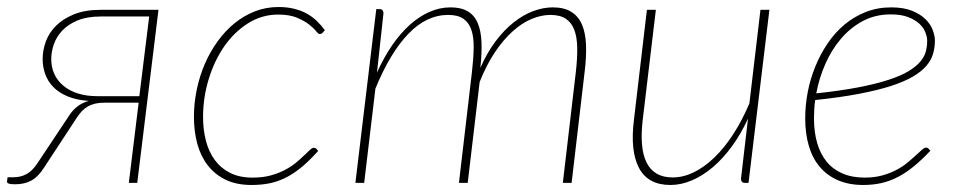

<svg xmlns="http://www.w3.org/2000/svg" viewBox="-34 -521 2736 547"><path d="M363 -247 391 -474H253Q214 -474 187 -462.8Q160 -451.5 143.5 -434Q127 -416.5 119.5 -395Q112 -373.5 112 -353Q112 -329.5 120.8 -310.2Q129.5 -291 146.5 -276.8Q163.5 -262.5 187.8 -254.8Q212 -247 243.5 -247ZM417.5 -493 357 0H333L361 -228.5H264.5Q249 -228.5 237.2 -225.8Q225.5 -223 216 -217.5Q206.5 -212 198.8 -203.8Q191 -195.5 184 -184.5L91.5 -43.5Q75.5 -18 56 -7Q36.5 4 9 4Q-4 4 -9.2 2Q-14.5 0 -14 -4L-12.5 -16H4.5Q25 -16 41.5 -25Q58 -34 72 -55L163.5 -192.5Q173 -207 186.2 -217.5Q199.5 -228 218.5 -233.5Q183.5 -236 158.5 -246.5Q133.5 -257 117.8 -273.2Q102 -289.5 94.8 -310Q87.5 -330.5 87.5 -353Q87.5 -377.5 96.5 -402.5Q105.5 -427.5 125.5 -447.5Q145.5 -467.5 176.8 -480.2Q208 -493 253 -493Z M872.5 -91Q845.5 -61 821.8 -42Q798 -23 775.2 -12.5Q752.5 -2 730 2Q707.5 6 682.5 6Q640 6 609.2 -8.8Q578.5 -23.5 558.2 -49.5Q538 -75.5 528.2 -111Q518.5 -146.5 518.5 -188Q518.5 -227 526.5 -265.5Q534.5 -304 549.5 -338.8Q564.5 -373.5 586 -403.2Q607.5 -433 634.2 -454.8Q661 -476.5 692.5 -488.8Q724 -501 759.5 -501Q783.5 -501 803.2 -496.2Q823 -491.5 839 -482.8Q855 -474 867.8 -462Q880.5 -450 891.5 -435L884.5 -427Q881.5 -424 877 -424Q873 -424 866 -432.8Q859 -441.5 845.8 -451.8Q832.5 -462 811.5 -470.8Q790.5 -479.5 758.5 -479.5Q712.5 -479.5 673.2 -455Q634 -430.5 605.5 -389.8Q577 -349 560.8 -296.2Q544.5 -243.5 544.5 -187.5Q544.5 -151 552.8 -119.5Q561 -88 578.2 -64.8Q595.5 -41.5 622 -28.2Q648.5 -15 685.5 -15Q714.5 -15 737.2 -21.2Q760 -27.5 778 -37Q796 -46.5 809.2 -57.5Q822.5 -68.5 832.2 -78Q842 -87.5 848.8 -93.8Q855.5 -100 860 -100Q864.5 -100 867.5 -97L872.5 -91Z M978.5 0 1038 -495H1048Q1053.5 -495 1056 -491.5Q1058.5 -488 1058.5 -483.5L1040 -314Q1059.5 -357.5 1083.2 -392Q1107 -426.5 1133.8 -450.5Q1160.5 -474.5 1189.8 -487.2Q1219 -500 1249.5 -500Q1280 -500 1299 -488.5Q1318 -477 1327.2 -454.8Q1336.5 -432.5 1337.8 -400.5Q1339 -368.5 1334.5 -327.5Q1353.5 -371 1378 -403.5Q1402.5 -436 1429.8 -457.5Q1457 -479 1485.5 -489.5Q1514 -500 1541 -500Q1573 -500 1593.2 -487.5Q1613.5 -475 1623.8 -451.5Q1634 -428 1635.5 -393.8Q1637 -359.5 1631.5 -315.5L1594.5 0H1569.5L1606.5 -315.5Q1611 -354.5 1610.5 -384.8Q1610 -415 1602.2 -435.8Q1594.5 -456.5 1578 -467.5Q1561.5 -478.5 1534 -478.5Q1508 -478.5 1480.5 -467Q1453 -455.5 1426.8 -432Q1400.5 -408.5 1376.2 -372.5Q1352 -336.5 1332.5 -287.5L1298.5 0H1273.5L1310.5 -315.5Q1315 -354.5 1315.5 -384.8Q1316 -415 1309 -435.8Q1302 -456.5 1286.2 -467.5Q1270.5 -478.5 1243 -478.5Q1181 -478.5 1129 -424.2Q1077 -370 1035.5 -268.5L1003.5 0Z M2158 -493 2098.5 0H2088Q2082 0 2079.5 -3.5Q2077 -7 2077 -11.5L2097 -183Q2077 -139.5 2051.5 -104.5Q2026 -69.5 1997.2 -45Q1968.5 -20.5 1937.5 -7.2Q1906.5 6 1876 6Q1812 6 1786.5 -42.5Q1761 -91 1772 -179L1809 -493H1834.5L1797 -179Q1792.5 -140 1795 -109.8Q1797.5 -79.5 1807.8 -58.5Q1818 -37.5 1836.5 -26.5Q1855 -15.5 1882.5 -15.5Q1912.5 -15.5 1942.8 -30.2Q1973 -45 2001.5 -72.5Q2030 -100 2055.2 -139Q2080.5 -178 2101 -226.5L2132.5 -493Z M2504 -480Q2459.5 -480 2424 -461Q2388.5 -442 2361.8 -410.5Q2335 -379 2317.2 -338.5Q2299.5 -298 2291.5 -255Q2361 -262.5 2411.5 -272.2Q2462 -282 2497.2 -293.5Q2532.5 -305 2554 -318Q2575.5 -331 2587.5 -345Q2599.5 -359 2603.5 -374Q2607.5 -389 2607.5 -404.5Q2607.5 -416 2602.2 -429.2Q2597 -442.5 2584.8 -453.8Q2572.5 -465 2552.8 -472.5Q2533 -480 2504 -480ZM2616.5 -91.5Q2592.5 -66 2570 -47.5Q2547.5 -29 2524.5 -17Q2501.5 -5 2477.2 0.5Q2453 6 2425.5 6Q2385 6 2354 -7.2Q2323 -20.5 2302 -45Q2281 -69.5 2270.5 -104.8Q2260 -140 2260 -184Q2260 -221 2267.2 -258.8Q2274.5 -296.5 2288.8 -331.5Q2303 -366.5 2323.8 -397.2Q2344.5 -428 2371.8 -450.8Q2399 -473.5 2432.5 -486.8Q2466 -500 2505 -500Q2540.5 -500 2564.5 -490.2Q2588.5 -480.5 2603 -466Q2617.5 -451.5 2623.5 -435Q2629.5 -418.5 2629.5 -405.5Q2629.5 -385.5 2624.2 -367.5Q2619 -349.5 2605 -333.2Q2591 -317 2566.8 -302.8Q2542.5 -288.5 2504.8 -276.2Q2467 -264 2413.8 -253.8Q2360.5 -243.5 2288.5 -236Q2286.5 -223 2285.8 -210.2Q2285 -197.5 2285 -184.5Q2285 -145 2294 -113.8Q2303 -82.5 2321 -60.5Q2339 -38.5 2366.2 -26.8Q2393.5 -15 2429.5 -15Q2457 -15 2479.5 -21.2Q2502 -27.5 2520 -37Q2538 -46.5 2551.5 -57.8Q2565 -69 2575.2 -78.5Q2585.5 -88 2592.5 -94.2Q2599.5 -100.5 2604.5 -100.5Q2608.5 -100.5 2611.5 -97.5Z"/></svg>

Font: Lato ExtraLight
Style: Italic
Weight: 275
Italic angle: -7°
Designer: Lukasz Dziedzic with Adam Twardoch and Botio Nikoltchev
Foundry: tyPoland Lukasz Dziedzic
Version: Version 2.015; 2015-08-06; http://www.latofonts.com/